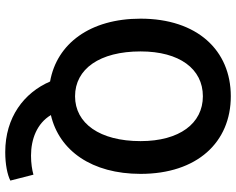

<svg xmlns="http://www.w3.org/2000/svg" viewBox="-102 -604 880 715"><g transform="rotate(90 337.5 -246.0)"><path d="M338 -86C236 -86 171 -178 171 -330C171 -475 236 -562 338 -562C439 -562 505 -475 505 -330C505 -178 439 -86 338 -86ZM546 174C592 174 630 166 652 155L630 69C612 74 588 78 559 78C498 78 439 56 408 4C541 -27 627 -149 627 -330C627 -541 509 -666 338 -666C167 -666 49 -541 49 -330C49 -142 142 -18 283 7C325 104 416 174 546 174Z"/></g></svg>

Font: Source Sans Pro Semibold
Style: Regular
Weight: 600
Designer: Paul D. Hunt
Foundry: Adobe Systems Incorporated
Version: Version 3.006;hotconv 1.0.111;makeotfexe 2.5.65597